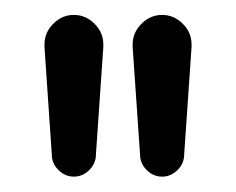

<svg xmlns="http://www.w3.org/2000/svg" viewBox="-20 -801 313 255"><path d="M224.6 -595.7Q224.6 -584 215.8 -575.2Q207 -566.4 195.3 -566.4Q183.6 -566.4 174.8 -575.2Q166 -584 166 -595.7L156.2 -738.3V-742.2Q156.2 -757.8 168 -769.5Q179.7 -781.2 195.3 -781.2Q210.9 -781.2 222.7 -769.5Q234.4 -757.8 234.4 -742.2V-738.3ZM107.4 -595.7Q107.4 -584 98.6 -575.2Q89.8 -566.4 78.1 -566.4Q66.4 -566.4 57.6 -575.2Q48.8 -584 48.8 -595.7L39.1 -738.3V-742.2Q39.1 -757.8 50.8 -769.5Q62.5 -781.2 78.1 -781.2Q93.8 -781.2 105.5 -769.5Q117.2 -757.8 117.2 -742.2V-738.3Z"/></svg>

Font: Comfortaa
Style: Regular
Weight: 400
Designer: Johan Aakerlund
Foundry: Johan Aakerlund
Version: Version 2.001; ttfautohint (v1.4.1)